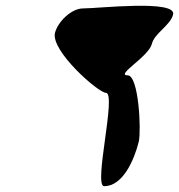

<svg xmlns="http://www.w3.org/2000/svg" viewBox="-20 -673 615 660"><path d="M169 -560C154 -498 318 -354 344 -354C382 -354 300 -33 338 -33C402 -33 441 -122 457 -186C466 -224 457 -414 419 -414C375 -414 491 -478 502 -522C511 -559 566 -586 575 -623C588 -675 317 -644 265 -644C226 -644 179 -599 169 -560Z"/></svg>

Font: Interstorm
Style: Obl
Weight: 400
Version: Version 0.7